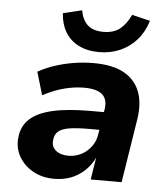

<svg xmlns="http://www.w3.org/2000/svg" viewBox="-53 -782 731 841"><g transform="rotate(5 312.5 -362.0)"><path d="M216 11Q163 11 123 -11.5Q83 -34 61.5 -71Q40 -108 44 -153Q48 -204 81.5 -236Q115 -268 181 -283.5Q247 -299 348 -299H424L412 -220H349Q298 -220 265 -215Q232 -210 215.5 -196.5Q199 -183 197 -157Q194 -128 214.5 -111.5Q235 -95 269 -95Q299 -95 325 -108Q351 -121 369.5 -145.5Q388 -170 392 -202L410 -311Q417 -355 393 -376.5Q369 -398 313 -398Q271 -398 226 -386.5Q181 -375 132 -349L102 -450Q136 -469 175.5 -482Q215 -495 258 -502Q301 -509 345 -509Q428 -509 478 -481.5Q528 -454 548 -402.5Q568 -351 556 -278L512 0H376L392 -100H393Q376 -64 349 -39Q322 -14 289 -1.5Q256 11 216 11ZM364 -559Q311 -559 273 -578.5Q235 -598 214.5 -633Q194 -668 191 -715L274 -735Q282 -692 306 -670.5Q330 -649 375 -649Q420 -649 447.5 -671Q475 -693 494 -734L574 -715Q559 -665 528.5 -630.5Q498 -596 456 -577.5Q414 -559 364 -559Z"/></g></svg>

Font: Nunito Sans 9pt ExtraBold
Style: Italic
Weight: 800
Italic angle: -9°
Version: Version 3.101;gftools[0.9.27]